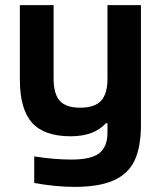

<svg xmlns="http://www.w3.org/2000/svg" viewBox="-20 -520 599 745"><path d="M526.9 -37.1Q526.9 49.3 502.9 101.3Q479 153.3 422.6 179.2Q366.2 205.1 270 205.1Q194.8 205.1 112.8 189.9V86.9Q189.5 99.1 257.8 99.1Q334.5 99.1 365.7 74Q397 48.8 397 -4.9V-42H391.1Q345.2 8.8 253.9 8.8Q151.4 8.8 104.2 -43.9Q57.1 -96.7 57.1 -210.9V-500H188V-214.8Q188 -155.8 211.9 -128.9Q235.8 -102.1 291 -102.1Q347.2 -102.1 372.1 -128.9Q397 -155.8 397 -214.8V-500H526.9Z"/></svg>

Font: LT Wave Text Bold
Style: Regular
Weight: 700
Designer: Daniel Lyons
Version: Version 2.5 (Glyphs App)